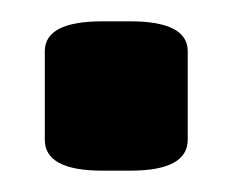

<svg xmlns="http://www.w3.org/2000/svg" viewBox="-20 -158 218 180"><path d="M76 2Q22 2 22 -27V-110Q22 -138 76 -138H102Q156 -138 156 -110V-27Q156 2 102 2Z"/></svg>

Font: Asap Condensed SemiBold
Style: Regular
Weight: 600
Width: 3
Designer: Pablo Cosgaya
Foundry: Omnibus-Type
Version: Version 3.001; ttfautohint (v1.8.4.7-5d5b)